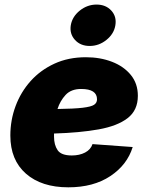

<svg xmlns="http://www.w3.org/2000/svg" viewBox="-20 -801 642 833"><path d="M276.4 11.7Q160.2 11.7 92.5 -47.6Q24.9 -106.9 24.9 -212.9Q24.9 -279.8 47.6 -340.8Q70.3 -401.9 113 -449.5Q155.8 -497.1 216.3 -524.9Q276.9 -552.7 352.5 -552.7Q414.6 -552.7 465.8 -533Q517.1 -513.2 547.6 -475.8Q578.1 -438.5 578.1 -385.3Q578.1 -322.8 533.9 -288.6Q489.7 -254.4 408.2 -239.7Q326.7 -225.1 214.4 -221.7Q214.4 -214.8 214.4 -208Q214.4 -172.4 230 -149.4Q245.6 -126.5 291.5 -126.5Q324.7 -126.5 349.1 -139.2Q373.5 -151.9 381.3 -175.8L555.7 -163.1Q531.7 -85.4 458.5 -36.9Q385.3 11.7 276.4 11.7ZM229.5 -328.1Q301.8 -329.1 338.6 -333.5Q375.5 -337.9 388.2 -346.4Q400.9 -355 400.9 -370.1Q400.9 -415 332 -415Q288.6 -415 264.6 -389.2Q240.7 -363.3 229.5 -328.1ZM369.1 -601.6Q329.1 -601.6 305.2 -627.9Q281.2 -654.3 287.1 -691.4Q293.5 -729 326.2 -755.1Q358.9 -781.2 398.9 -781.2Q439 -781.2 462.9 -755.1Q486.8 -729 480.5 -691.4Q474.6 -654.3 441.9 -627.9Q409.2 -601.6 369.1 -601.6Z"/></svg>

Font: Inter Black
Style: Italic
Weight: 900
Italic angle: -9.39999°
Designer: Rasmus Andersson
Foundry: rsms
Version: Version 4.000;git-a52131595